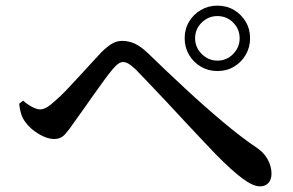

<svg xmlns="http://www.w3.org/2000/svg" viewBox="-20 -718 1040 681"><path d="M751 -466Q719 -466 692.5 -481.5Q666 -497 650.5 -523.5Q635 -550 635 -582Q635 -615 650.5 -641Q666 -667 692.5 -682.5Q719 -698 751 -698Q784 -698 810 -682.5Q836 -667 851.5 -641Q867 -615 867 -582Q867 -550 851.5 -523.5Q836 -497 810 -481.5Q784 -466 751 -466ZM902 -57Q877 -57 838.5 -86Q800 -115 745 -171Q727 -190 698.5 -220Q670 -250 637 -285.5Q604 -321 571 -356.5Q538 -392 509 -422Q480 -452 461 -472Q446 -486 436 -492Q426 -498 416 -498Q409 -498 400.5 -492.5Q392 -487 380 -473Q368 -459 350 -434.5Q332 -410 312 -381.5Q292 -353 273.5 -327Q255 -301 242 -283Q226 -259 211 -242Q196 -225 172 -225Q147 -225 117 -243Q87 -261 70 -285Q60 -298 55 -314Q50 -330 48 -350L62 -361Q78 -347 94.5 -338.5Q111 -330 122 -330Q133 -330 145.5 -337Q158 -344 174 -359Q193 -375 216 -399Q239 -423 263 -449.5Q287 -476 308 -498.5Q329 -521 340 -533Q358 -551 375.5 -562Q393 -573 413 -573Q436 -573 457.5 -563.5Q479 -554 504 -530Q570 -466 638.5 -402.5Q707 -339 772 -284.5Q837 -230 892 -193Q916 -177 929.5 -152.5Q943 -128 943 -102Q943 -81 932 -69Q921 -57 902 -57ZM751 -503Q784 -503 807 -526.5Q830 -550 830 -582Q830 -615 807 -638Q784 -661 751 -661Q719 -661 695.5 -638Q672 -615 672 -582Q672 -550 695.5 -526.5Q719 -503 751 -503Z"/></svg>

Font: Noto Serif KR SemiBold
Style: Regular
Weight: 600
Designer: Ryoko NISHIZUKA 西塚涼子 (kana & ideographs); Frank Grießhammer (Latin, Greek & Cyrillic); Wenlong ZHANG 张文龙 (bopomofo); San
Foundry: Adobe
Version: Version 2.003-H1;hotconv 1.1.1;makeotfexe 2.6.0